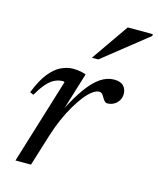

<svg xmlns="http://www.w3.org/2000/svg" viewBox="-104 -751 681 825"><g transform="rotate(15 236.5 -338.5)"><path d="M160 -379.5Q158.5 -380.5 156.8 -381.2Q155 -382 152.5 -382Q135.5 -382 118.2 -374.5Q101 -367 83 -347.5Q65 -328 45 -292.5L28.5 -299.5Q50.5 -355.5 75.5 -387.2Q100.5 -419 128 -432Q155.5 -445 183 -445Q193 -445 202.2 -443.8Q211.5 -442.5 220.8 -440.5Q230 -438.5 239 -435.5L185.5 -261H183Q216 -326.5 245.8 -367Q275.5 -407.5 304.5 -426.5Q333.5 -445.5 363.5 -445.5Q392.5 -445.5 405.8 -431.5Q419 -417.5 419 -396Q419 -379.5 410.8 -366.5Q402.5 -353.5 389.2 -346.2Q376 -339 360 -339Q354.5 -339 349.8 -343.2Q345 -347.5 339 -357.5Q333.5 -368.5 328 -373.5Q322.5 -378.5 314.5 -378.5Q302 -378.5 285.8 -366.8Q269.5 -355 252.2 -333.2Q235 -311.5 217.5 -281.8Q200 -252 184.2 -216Q168.5 -180 156 -140L112.5 0H43.5ZM246.5 -511.5 361.5 -677H473V-669L275 -511.5Z"/></g></svg>

Font: Newsreader 24pt
Style: Italic
Weight: 400
Italic angle: -17°
Designer: Hugues Gentile
Foundry: Production Type
Version: Version 1.003